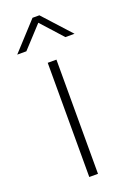

<svg xmlns="http://www.w3.org/2000/svg" viewBox="-148 -817 585 869"><g transform="rotate(-20 145.0 -382.5)"><path d="M124 -550H166V0H124ZM129 -765H162L283 -632H239L146 -735L51 -632H7Z"/></g></svg>

Font: Krub ExtraLight
Style: Regular
Weight: 275
Designer: Ekaluck Peanpanawate
Foundry: Cadson Demak Co.,Ltd.
Version: Version 1.000; ttfautohint (v1.6)